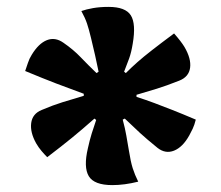

<svg xmlns="http://www.w3.org/2000/svg" viewBox="-20 -578 640 557"><path d="M295 -558Q344 -558 359.5 -533.5Q375 -509 365 -451Q361 -426 354.5 -408Q348 -390 340 -370L345 -366Q362 -383 379 -398Q396 -413 421 -432.5Q446 -452 485 -481Q506 -457 515 -442Q535 -408 531.5 -381.5Q528 -355 500 -344Q462 -329 434.5 -320.5Q407 -312 376 -303V-297Q404 -288 428 -279Q452 -270 480 -259Q508 -248 548 -231Q544 -215 539 -204.5Q534 -194 529 -185Q510 -151 485 -141Q460 -131 437 -149Q405 -175 386.5 -192Q368 -209 342 -234L336 -231Q343 -205 346.5 -184.5Q350 -164 354 -141Q359 -109 365 -90Q371 -71 381 -51Q341 -41 306 -41Q253 -41 237.5 -67Q222 -93 235 -148Q240 -171 246 -190.5Q252 -210 259 -230L254 -234Q219 -203 189 -178.5Q159 -154 117 -122Q109 -130 100.5 -140Q92 -150 85 -162Q67 -194 70.5 -221Q74 -248 101 -259Q134 -273 161.5 -281.5Q189 -290 223 -300V-306Q179 -322 142.5 -336Q106 -350 53 -372Q57 -383 61 -395.5Q65 -408 72 -419Q92 -452 116 -461.5Q140 -471 164 -454Q193 -434 214 -412Q235 -390 260 -366L266 -370Q261 -394 256 -417Q251 -440 244 -468Q238 -493 232.5 -509.5Q227 -526 216 -546Q230 -551 250 -554.5Q270 -558 295 -558Z"/></svg>

Font: Recursive Mn Csl St XBd
Style: Regular
Weight: 800
Monospace: yes
Version: Version 1.079;hotconv 1.0.112;makeotfexe 2.5.65598; ttfautoh